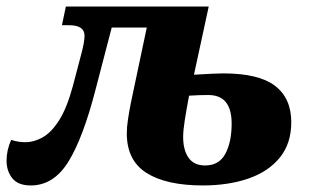

<svg xmlns="http://www.w3.org/2000/svg" viewBox="-56 -556 947 586"><path d="M38 10Q-1 10 -18.5 -12Q-36 -34 -36 -66Q-36 -97 -22 -129Q0 -122 21 -122Q48 -122 74.5 -137Q101 -152 124.5 -189Q148 -226 166 -292L191 -387Q202 -427 202 -447Q202 -479 155 -479H133L145 -536H581L536 -328Q571 -330 592 -331Q613 -332 625 -332Q734 -332 783.5 -294Q833 -256 833 -183Q833 -118 798 -75Q763 -32 702 -11Q641 10 563 10Q452 10 391.5 -28Q331 -66 331 -149Q331 -168 334.5 -191Q338 -214 343 -240L392 -472H285L236 -284Q198 -136 153 -63Q108 10 38 10ZM570 -51Q613 -51 632 -87Q651 -123 651 -179Q651 -266 580 -266Q563 -266 550.5 -265.5Q538 -265 521 -264Q513 -221 508 -189.5Q503 -158 503 -138Q503 -98 519.5 -74.5Q536 -51 570 -51Z"/></svg>

Font: Noto Serif ExtraBold
Style: Italic
Weight: 800
Italic angle: -12°
Designer: Monotype Design Team
Foundry: Monotype Imaging Inc.
Version: Version 2.013